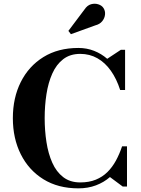

<svg xmlns="http://www.w3.org/2000/svg" viewBox="-20 -1023 774 1053"><path d="M410 10Q298.5 10 218 -40Q137.5 -90 94 -177Q50.5 -264 50.5 -375Q50.5 -486.5 94 -573.2Q137.5 -660 218 -710Q298.5 -760 410 -760Q456 -760 496 -744.2Q536 -728.5 568 -700.5L643 -750H666V-529.5H639Q619.5 -590.5 588 -635Q556.5 -679.5 514.2 -703.5Q472 -727.5 420 -727.5Q364.5 -727.5 326.8 -698.5Q289 -669.5 266.8 -619.5Q244.5 -569.5 234.8 -506.5Q225 -443.5 225 -375Q225 -307 234.8 -243.8Q244.5 -180.5 266.8 -130.5Q289 -80.5 326.8 -51.5Q364.5 -22.5 420 -22.5Q468.5 -22.5 505.2 -37.5Q542 -52.5 569 -79.2Q596 -106 615.8 -142.2Q635.5 -178.5 649.5 -220.5H676.5V0H653L583 -52Q550 -23 506.2 -6.5Q462.5 10 410 10ZM369 -835.5 355 -853.5 443 -970.5Q458.5 -994 479.5 -999.8Q500.5 -1005.5 519.5 -999.2Q538.5 -993 547.5 -979Q558 -963 556 -943Q554 -923 540.5 -906.5Q527 -890 503 -884Z"/></svg>

Font: Bodoni Moda SC 9pt
Style: Bold
Weight: 700
Designer: Owen Earl
Foundry: indestructible type
Version: Version 2.005